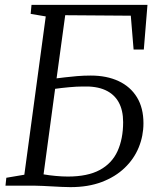

<svg xmlns="http://www.w3.org/2000/svg" viewBox="-20 -763 650 789"><path d="M269.5 6Q252.5 6 233 5Q213.5 4 194 3Q174.5 2 156 1Q137.5 0 122.5 0H2.5L6 -32.5L80 -45L168 -695.5L106 -706L109.5 -743H586L571 -559.5H529L517.5 -698.5L248 -700.5L212.5 -441Q225 -442.5 247 -445.2Q269 -448 296.5 -450.2Q324 -452.5 353 -452.5Q418.5 -452.5 467.2 -429.8Q516 -407 542.8 -363.2Q569.5 -319.5 569.5 -256.5Q569.5 -204.5 550 -157Q530.5 -109.5 492 -72.8Q453.5 -36 397.8 -15Q342 6 269.5 6ZM259 -37.5Q340 -37.5 390 -64.5Q440 -91.5 463 -142Q486 -192.5 486 -261Q486 -310 467.5 -343.2Q449 -376.5 412.2 -393Q375.5 -409.5 319.5 -407.5Q295.5 -407.5 263.2 -404.5Q231 -401.5 206.5 -398L159 -46.5Q181.5 -42.5 208.8 -40Q236 -37.5 259 -37.5Z"/></svg>

Font: Merriweather 36pt Light
Style: Italic
Weight: 300
Italic angle: -7.8°
Version: Version 2.101